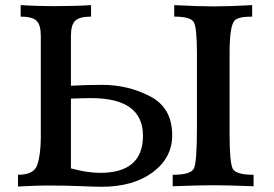

<svg xmlns="http://www.w3.org/2000/svg" viewBox="-20 -713 1047 735"><path d="M363.3 -51.3Q527.3 -51.3 527.3 -193.4Q527.3 -337.4 329.1 -337.4Q298.8 -337.4 251.5 -335.4V-68.4Q314 -51.3 363.3 -51.3ZM368.2 2Q346.2 2 287.1 -0.5Q228 -2.9 158.7 -2.9Q123.5 -2.9 48.8 1V-43.9Q109.4 -43.9 122.3 -80.8Q135.3 -117.7 136.2 -183.6V-575.2Q136.2 -617.2 120.1 -633.3Q104 -649.4 59.1 -649.4V-693.4Q119.6 -689.5 184.1 -689.5Q268.1 -689.5 328.6 -693.4V-649.4Q283.7 -649.4 267.6 -633.3Q251.5 -617.2 251.5 -575.2V-384.8Q310.5 -388.2 371.1 -388.2Q470.2 -388.2 554.7 -344.2Q639.2 -300.3 639.2 -195.3Q639.2 -108.9 564.7 -53.5Q490.2 2 368.2 2ZM950.7 0Q846.7 -3.9 795.9 -3.9Q747.1 -3.9 641.1 0V-43.9Q710.4 -43.9 722.2 -67.9Q733.9 -91.8 733.9 -220.7V-508.8Q733.9 -606 722.2 -627.7Q710.4 -649.4 647 -649.4V-693.4Q740.7 -688.5 798.8 -688.5Q856 -688.5 945.3 -693.4V-649.4Q891.6 -649.4 877.9 -634.3Q858.9 -613.8 858.9 -509.3V-199.2Q858.9 -89.8 871.1 -66.9Q883.3 -43.9 950.7 -43.9Z"/></svg>

Font: Kelvinch
Style: Bold
Weight: 700
Designer: Paul James Miller
Foundry: High-Logic / Made with FontCreator
Version: Version 3.501;March 28, 2021;FontCreator 13.0.0.2683 64-bit